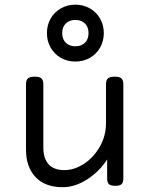

<svg xmlns="http://www.w3.org/2000/svg" viewBox="-20 -780 640 811"><path d="M501 -424.3V-26.9Q501 -9.8 493.7 -2.4Q486.3 4.9 467.3 4.9H466.3Q447.3 4.9 439.9 -2.4Q432.6 -9.8 432.6 -26.9V-106.4Q399.4 -55.2 348.1 -22.2Q296.9 10.7 244.6 10.7Q170.9 10.7 130.4 -31.7Q89.8 -74.2 89.8 -148.4V-424.3Q89.8 -441.4 97.9 -448.7Q106 -456.1 126 -456.1H127Q147 -456.1 155 -448.7Q163.1 -441.4 163.1 -424.3V-155.8Q163.1 -111.8 184.8 -86.7Q206.5 -61.5 252 -61.5Q293.9 -61.5 334.7 -88.1Q375.5 -114.7 401.6 -160.4Q427.7 -206.1 427.7 -259.8V-424.3Q427.7 -441.4 435.8 -448.7Q443.8 -456.1 463.9 -456.1H464.8Q484.9 -456.1 492.9 -448.7Q501 -441.4 501 -424.3ZM418.5 -640.1Q418.5 -606.4 402.8 -578.9Q387.2 -551.3 359.6 -535.6Q332 -520 298.3 -520Q264.6 -520 237.1 -535.6Q209.5 -551.3 193.8 -578.9Q178.2 -606.4 178.2 -640.1Q178.2 -673.8 193.8 -701.4Q209.5 -729 237.1 -744.6Q264.6 -760.3 298.3 -760.3Q332 -760.3 359.6 -744.6Q387.2 -729 402.8 -701.4Q418.5 -673.8 418.5 -640.1ZM242.7 -640.1Q242.7 -614.7 257.8 -599.6Q272.9 -584.5 298.3 -584.5Q323.7 -584.5 338.9 -599.6Q354 -614.7 354 -640.1Q354 -665.5 338.9 -680.7Q323.7 -695.8 298.3 -695.8Q272.9 -695.8 257.8 -680.7Q242.7 -665.5 242.7 -640.1Z"/></svg>

Font: Courier Prime Code
Style: Regular
Weight: 400
Designer: Alan Dague-Greene
Foundry: Quote-Unquote Apps
Version: Version 3.0318